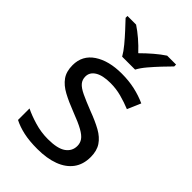

<svg xmlns="http://www.w3.org/2000/svg" viewBox="-232 -850 944 944"><g transform="rotate(45 239.5 -378.0)"><path d="M434 -148Q434 -96 408 -61Q382 -26 334 -8Q286 10 220 10Q164 10 123.5 1Q83 -8 52 -24V-104Q84 -88 129.5 -74.5Q175 -61 222 -61Q289 -61 319 -82.5Q349 -104 349 -140Q349 -160 338 -176Q327 -192 298.5 -208Q270 -224 217 -244Q165 -264 128 -284Q91 -304 71 -332Q51 -360 51 -404Q51 -472 106.5 -509Q162 -546 252 -546Q301 -546 343.5 -536.5Q386 -527 423 -510L393 -440Q359 -454 322 -464Q285 -474 246 -474Q192 -474 163.5 -456.5Q135 -439 135 -409Q135 -387 148 -371.5Q161 -356 191.5 -341.5Q222 -327 273 -307Q324 -288 360 -268Q396 -248 415 -219.5Q434 -191 434 -148ZM194 -606Q181 -629 159 -655.5Q137 -682 113 -708Q89 -734 71 -753V-766H131Q157 -749 185 -725Q213 -701 238 -674Q265 -701 293 -725Q321 -749 347 -766H409V-753Q390 -734 365.5 -708Q341 -682 318.5 -655.5Q296 -629 284 -606Z"/></g></svg>

Font: Noto Sans Canadian Aboriginal
Style: Regular
Weight: 400
Designer: Monotype Design Team, Typotheque's Kevin King
Foundry: Monotype Imaging Inc.
Version: Version 2.002